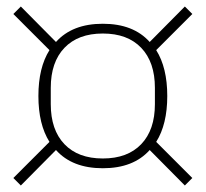

<svg xmlns="http://www.w3.org/2000/svg" viewBox="-20 -644 632 590"><path d="M296 -127Q202 -127 152 -183L44 -74L21 -97L132 -208Q98 -262 98 -349Q98 -436 132 -490L21 -601L44 -624L152 -515Q202 -571 296 -571Q390 -571 440 -515L548 -624L571 -601L460 -490Q494 -436 494 -349Q494 -262 460 -208L571 -97L548 -74L440 -183Q390 -127 296 -127ZM296 -157Q372 -157 414 -201Q456 -245 456 -324V-374Q456 -453 414 -497Q372 -541 296 -541Q220 -541 178 -497Q136 -453 136 -374V-324Q136 -245 178 -201Q220 -157 296 -157Z"/></svg>

Font: IBM Plex Sans Devanagari ExtraLight
Style: Regular
Weight: 200
Designer: Mike Abbink, Paul van der Laan, Pieter van Rosmalen, Erin McLaughlin
Foundry: Bold Monday
Version: Version 1.1